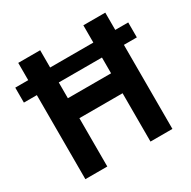

<svg xmlns="http://www.w3.org/2000/svg" viewBox="-169 -850 994 1001"><g transform="rotate(-30 328.0 -350.0)"><path d="M198 0H66V-700H198V-411H458V-700H590V0H458V-291H198ZM668 -506H-12V-596H668Z"/></g></svg>

Font: Space Grotesk Variable Light
Style: Regular
Weight: 300
Designer: Florian Karsten
Foundry: Florian Karsten
Version: Version 2.000